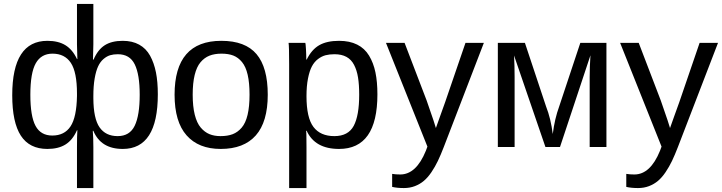

<svg xmlns="http://www.w3.org/2000/svg" viewBox="-20 -745 3661 973"><path d="M779.8 -267.1Q779.8 9.8 602.1 9.8Q491.2 9.8 453.1 -82H450.2Q453.1 -47.9 453.1 1V208H370.1V1Q370.1 -59.1 372.1 -85H370.1Q348.1 -35.2 311.8 -12.7Q275.4 9.8 220.2 9.8Q129.4 9.8 85.7 -57.4Q42 -124.5 42 -262.2Q42 -538.1 220.2 -538.1Q275.4 -538.1 311.5 -515.9Q347.7 -493.7 370.1 -445.8H372.1Q372.1 -452.1 371.1 -482.2Q370.1 -512.2 370.1 -520V-725.1H453.1V-520Q453.1 -512.7 452.1 -481.4Q451.2 -450.2 451.2 -442.9H454.1Q475.6 -493.2 510.7 -515.6Q545.9 -538.1 602.1 -538.1Q650.4 -538.1 685.3 -518.8Q720.2 -499.5 740.5 -462.9Q760.7 -426.3 770.3 -378.2Q779.8 -330.1 779.8 -267.1ZM133.8 -265.1Q133.8 -155.8 160.2 -106.9Q186.5 -58.1 245.1 -58.1Q306.6 -58.1 337.4 -104.5Q368.2 -150.9 370.1 -258.8V-271Q370.1 -379.4 339.1 -426.3Q308.1 -473.1 246.1 -473.1Q189 -473.1 161.4 -424.6Q133.8 -376 133.8 -265.1ZM688 -265.1Q688 -367.7 662.8 -418.9Q637.7 -470.2 577.1 -470.2Q555.2 -470.2 538.1 -465.1Q521 -460 504.4 -445.8Q487.8 -431.6 477.1 -408.4Q466.3 -385.3 459.7 -347.2Q453.1 -309.1 453.1 -257.8V-247.1Q453.6 -144 484.6 -99.6Q515.6 -55.2 576.2 -55.2Q637.2 -55.2 662.6 -107.7Q688 -160.2 688 -265.1Z M1336.9 -265.1Q1336.9 -127.4 1276.4 -58.8Q1215.8 9.8 1098.6 9.8Q986.3 9.8 925.5 -59.1Q864.7 -127.9 864.7 -265.1Q864.7 -538.1 1101.6 -538.1Q1223.1 -538.1 1280 -470.7Q1336.9 -403.3 1336.9 -265.1ZM1244.6 -265.1Q1244.6 -325.2 1235.1 -366.2Q1225.6 -407.2 1206.5 -430.4Q1187.5 -453.6 1162.6 -463.4Q1137.7 -473.1 1102.5 -473.1Q1067.4 -473.1 1041.5 -462.9Q1015.6 -452.6 996.1 -429.4Q976.6 -406.2 966.6 -365.2Q956.5 -324.2 956.5 -265.1Q956.5 -205.6 967 -163.6Q977.5 -121.6 997.3 -98.4Q1017.1 -75.2 1041.5 -65.2Q1065.9 -55.2 1097.7 -55.2Q1133.3 -55.2 1158.9 -64.9Q1184.6 -74.7 1204.6 -97.9Q1224.6 -121.1 1234.6 -162.8Q1244.6 -204.6 1244.6 -265.1Z M1892.6 -267.1Q1892.6 9.8 1698.2 9.8Q1576.2 9.8 1534.2 -82H1531.2Q1533.2 -78.1 1533.2 1V208H1445.3V-419.9Q1445.3 -510.7 1442.4 -527.8H1527.3Q1528.8 -524.9 1530.5 -496.3Q1532.2 -467.8 1532.2 -442.9H1534.2Q1559.1 -493.7 1597.7 -515.9Q1636.2 -538.1 1698.2 -538.1Q1752 -538.1 1790 -519Q1828.1 -500 1850.3 -463.1Q1872.6 -426.3 1882.6 -378.2Q1892.6 -330.1 1892.6 -267.1ZM1800.3 -265.1Q1800.3 -315.9 1794.4 -352.3Q1788.6 -388.7 1774.4 -416Q1760.3 -443.4 1735.6 -456.8Q1710.9 -470.2 1675.3 -470.2Q1649.9 -470.2 1630.1 -465.1Q1610.4 -460 1591.6 -445.8Q1572.8 -431.6 1560.5 -408.4Q1548.3 -385.3 1540.8 -347.2Q1533.2 -309.1 1533.2 -257.8Q1533.2 -148.4 1568.4 -101.8Q1603.5 -55.2 1674.3 -55.2Q1744.6 -55.2 1772.5 -107.2Q1800.3 -159.2 1800.3 -265.1Z M2432.1 -527.8 2229 0Q2213.4 40.5 2199 70.6Q2184.6 100.6 2166.3 127.7Q2147.9 154.8 2127.9 171.6Q2107.9 188.5 2082.5 198.2Q2057.1 208 2026.9 208Q1992.7 208 1967.3 202.1V136.2Q1985.4 139.2 2008.3 139.2Q2089.4 139.2 2138.2 19L2146 -2L1936 -527.8H2030.3L2142.1 -235.8Q2187.5 -105.5 2189 -96.2Q2190.9 -103.5 2210.2 -155.8Q2229.5 -208 2235.8 -227.1L2338.9 -527.8Z M2972.2 -464.8 2817.9 0H2744.1L2585 -463.9Q2587.9 -414.1 2587.9 -354V0H2502.9V-527.8H2640.1L2747.1 -206.1Q2771.5 -144 2781.2 -65.9Q2791 -143.6 2814 -206.1L2920.9 -527.8H3053.2V0H2968.3V-354Q2968.3 -407.2 2972.2 -464.8Z M3618.7 -527.8 3415.5 0Q3399.9 40.5 3385.5 70.6Q3371.1 100.6 3352.8 127.7Q3334.5 154.8 3314.5 171.6Q3294.4 188.5 3269 198.2Q3243.7 208 3213.4 208Q3179.2 208 3153.8 202.1V136.2Q3171.9 139.2 3194.8 139.2Q3275.9 139.2 3324.7 19L3332.5 -2L3122.6 -527.8H3216.8L3328.6 -235.8Q3374 -105.5 3375.5 -96.2Q3377.4 -103.5 3396.7 -155.8Q3416 -208 3422.4 -227.1L3525.4 -527.8Z"/></svg>

Font: Libra Sans Modern
Style: Regular
Weight: 400
Foundry: Stefan Peev, Context Ltd
Version: Version 1.000